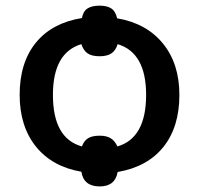

<svg xmlns="http://www.w3.org/2000/svg" viewBox="-20 -608 708 682"><path d="M617.2 -271Q617.2 -156.7 560.3 -85.9Q503.4 -15.1 397.9 2.9Q389.2 54.2 334 54.2Q277.3 54.2 269 2Q166 -15.6 107.9 -86.9Q49.8 -159.2 49.8 -271Q49.8 -386.2 107.9 -457Q165.5 -526.9 271 -543.9Q275.4 -567.9 290.8 -577.9Q306.2 -587.9 334 -587.9Q360.4 -587.9 375.5 -577.9Q390.6 -567.9 396 -543Q500 -525.4 558.6 -453.6Q617.2 -381.8 617.2 -271ZM168 -271Q168 -116.2 271 -87.9Q278.3 -107.9 292.7 -116.9Q307.1 -126 334 -126Q358.9 -126 373.5 -116.7Q388.2 -107.4 397 -87.9Q499 -117.2 499 -271Q499 -420.9 397.9 -451.2Q391.1 -428.7 376 -418.5Q360.8 -408.2 334 -408.2Q305.7 -408.2 291 -418.5Q276.4 -428.7 269 -451.2Q168 -420.9 168 -271Z"/></svg>

Font: Open Sans
Style: SemiBold
Weight: 600
Foundry: Ascender Corporation
Version: Version 1.10